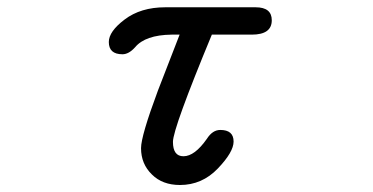

<svg xmlns="http://www.w3.org/2000/svg" viewBox="-20 -493 1040 535"><path d="M403.3 -6.8Q373 -36.1 373 -80.1Q373 -114.3 419.9 -240.2L480.5 -396.5H458Q384.8 -395.5 356.4 -361.3Q338.9 -341.8 321.3 -341.8Q283.2 -341.8 283.2 -376Q283.2 -405.3 327.1 -438.5Q372.1 -472.7 440.4 -472.7H692.4Q737.3 -472.7 737.3 -436.5Q737.3 -396.5 681.6 -396.5H570.3Q461.9 -134.8 461.9 -97.7Q461.9 -57.6 491.2 -57.6Q522.5 -57.6 556.6 -106.4Q572.3 -130.9 593.8 -130.9Q630.9 -130.9 630.9 -98.6Q630.9 -69.3 586.9 -23.4Q543 22.5 481.4 22.5Q432.6 22.5 403.3 -6.8Z"/></svg>

Font: KTXP_ComRound
Style: Medium
Weight: 500
Version: Version 1.01;May 16, 2022;FontCreator 13.0.0.2683 64-bit